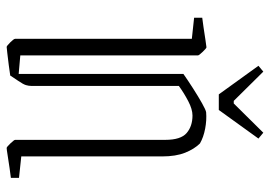

<svg xmlns="http://www.w3.org/2000/svg" viewBox="-140 -680 830 591"><g transform="rotate(90 275.5 -385.0)"><path d="M411 -16V-478Q411 -526 390 -544Q369 -562 336 -562Q317 -562 292 -549Q267 -536 245 -520V-66Q245 -58 242.5 -49.5Q240 -41 229 -25L213 -1Q201 1 181 3.5Q161 6 144 8Q127 10 125 10Q122 10 111 -1Q100 -12 100 -16V-560L35 -567V-592Q44 -593 64.5 -596Q85 -599 104 -602Q123 -605 126 -605Q129 -605 140 -593.5Q151 -582 151 -579V-32L208 -27V-534Q228 -548 253 -564Q278 -580 298.5 -591.5Q319 -603 326 -604Q350 -606 376.5 -601Q403 -596 422 -585Q439 -568 450.5 -539.5Q462 -511 462 -468V-35L528 -28V-3Q519 -2 498 1Q477 4 458.5 7Q440 10 436 10Q433 10 422 -1.5Q411 -13 411 -16ZM271 -643 183 -765 201 -780 291 -689H299L389 -780L407 -765L319 -643Z"/></g></svg>

Font: Grenze Gotisch ExtraLight
Style: Regular
Weight: 200
Designer: Renata Polastri
Foundry: Omnibus-Type
Version: Version 1.001